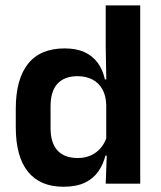

<svg xmlns="http://www.w3.org/2000/svg" viewBox="-20 -681 596 712"><path d="M215 11.5Q128.5 11.5 83.5 -44.5Q38.5 -100.5 38.5 -209.5V-277Q38.5 -387.5 84 -444.5Q129.5 -501.5 219.5 -501.5Q263.5 -501.5 293.8 -487.5Q324 -473.5 342.8 -447.5Q361.5 -421.5 369 -386.5H406.5L374 -291.5Q373 -326 359.8 -349.8Q346.5 -373.5 323 -386Q299.5 -398.5 267.5 -398.5Q219 -398.5 193.2 -370.5Q167.5 -342.5 167.5 -287V-206Q167.5 -151 193.2 -123Q219 -95 268.5 -95Q296.5 -95 318.5 -105.5Q340.5 -116 355.2 -134.2Q370 -152.5 376.5 -175.5L407 -104H371Q363 -72 345 -45.8Q327 -19.5 295.5 -4Q264 11.5 215 11.5ZM372 0 376.5 -120 374 -148.5V-349L374.5 -369.5L372 -510V-661H500V0Z"/></svg>

Font: Anek Odia SemiBold
Style: Regular
Weight: 600
Version: Version 1.003